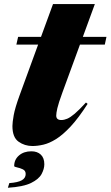

<svg xmlns="http://www.w3.org/2000/svg" viewBox="-20 -690 534 927"><path d="M281 -242.5Q262 -190.5 256.8 -167.2Q251.5 -144 251.5 -132Q251.5 -110.5 276 -110.5Q289.5 -110.5 304.5 -116.8Q319.5 -123 341 -141.2Q362.5 -159.5 395 -195L403 -188.5Q359 -120 321 -79.2Q283 -38.5 250.2 -18.2Q217.5 2 189.2 8.5Q161 15 136.5 15Q99 15 69.5 -6Q40 -27 40 -81.5Q40 -99 46.2 -134Q52.5 -169 74.5 -229.5L164 -474.5H59L67.5 -512H178L236 -670.5H438L380 -512H494L486 -474.5H366ZM48.5 111.5Q48.5 80.5 71.8 60.5Q95 40.5 131.5 40.5Q160 40.5 177 56.5Q194 72.5 194 103Q194 125.5 180.8 150.2Q167.5 175 129.8 193.5Q92 212 18 216.5L25 194Q67 191 85.5 180.2Q104 169.5 104 150Q104 134 90.2 127.5Q76.5 121 62.5 118.2Q48.5 115.5 48.5 111.5Z"/></svg>

Font: Newsreader Display ExtraBold
Style: Italic
Weight: 800
Italic angle: -17°
Designer: Hugues Gentile
Foundry: Production Type
Version: Version 1.001